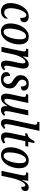

<svg xmlns="http://www.w3.org/2000/svg" viewBox="1498 -2298 810 3845"><g transform="rotate(90 1902.5 -375.0)"><path d="M202 10Q134 10 87.5 -38Q41 -86 41 -184Q41 -229 52.5 -279Q64 -329 86.5 -376.5Q109 -424 141 -462Q173 -500 215.5 -523Q258 -546 309 -546Q370 -546 398.5 -517.5Q427 -489 427 -453Q427 -422 405.5 -399.5Q384 -377 338 -377Q341 -427 328 -462Q315 -497 284 -497Q255 -497 229.5 -467.5Q204 -438 185 -390.5Q166 -343 155 -289Q144 -235 144 -187Q144 -123 166 -89Q188 -55 230 -55Q272 -55 299.5 -78Q327 -101 345 -127Q354 -121 354 -102Q354 -81 338 -54.5Q322 -28 288 -9Q254 10 202 10Z M604 10Q535 10 492 -38Q449 -86 449 -182Q449 -228 460 -278Q471 -328 492 -375.5Q513 -423 545.5 -461.5Q578 -500 620.5 -523Q663 -546 716 -546Q759 -546 793.5 -526.5Q828 -507 848.5 -464.5Q869 -422 869 -354Q869 -311 858.5 -261Q848 -211 827.5 -163.5Q807 -116 775 -76.5Q743 -37 700.5 -13.5Q658 10 604 10ZM618 -43Q648 -43 672 -66Q696 -89 714 -126Q732 -163 744 -207.5Q756 -252 761.5 -295.5Q767 -339 767 -374Q767 -438 749.5 -465.5Q732 -493 702 -493Q672 -493 648.5 -470.5Q625 -448 606.5 -411Q588 -374 576 -329.5Q564 -285 557.5 -240.5Q551 -196 551 -160Q551 -97 569 -70Q587 -43 618 -43Z M1272 10Q1233 10 1212.5 -18Q1192 -46 1193 -89Q1193 -112 1197 -142.5Q1201 -173 1211 -223L1229 -302Q1232 -316 1236.5 -338.5Q1241 -361 1245 -385Q1249 -409 1249 -426Q1249 -444 1243 -461.5Q1237 -479 1216 -479Q1194 -479 1171 -455.5Q1148 -432 1127.5 -395.5Q1107 -359 1092 -319.5Q1077 -280 1071 -248L1018 0H918L1002 -402Q1005 -417 1007.5 -431.5Q1010 -446 1010 -455Q1010 -477 997 -485Q984 -493 962 -493H953L963 -536H1123L1108 -430H1112Q1148 -487 1184.5 -516Q1221 -545 1266 -545Q1315 -545 1334 -514Q1353 -483 1353 -441Q1353 -415 1346 -382Q1339 -349 1334 -321L1311 -207Q1303 -175 1299 -146.5Q1295 -118 1295 -97Q1295 -54 1320 -54Q1343 -54 1371 -77L1387 -48Q1368 -28 1340 -9Q1312 10 1272 10Z M1562 10Q1499 10 1461 -18Q1423 -46 1423 -95Q1423 -124 1435.5 -140.5Q1448 -157 1465.5 -164Q1483 -171 1500 -171Q1498 -118 1515 -79Q1532 -40 1576 -40Q1614 -40 1637 -65.5Q1660 -91 1660 -135Q1660 -168 1642 -191Q1624 -214 1584 -236Q1538 -264 1511.5 -296.5Q1485 -329 1485 -383Q1485 -455 1533 -500.5Q1581 -546 1660 -546Q1709 -546 1738 -532Q1767 -518 1780.5 -497Q1794 -476 1794 -453Q1794 -419 1771.5 -403Q1749 -387 1711 -387Q1713 -414 1708 -439.5Q1703 -465 1689.5 -482Q1676 -499 1649 -499Q1616 -499 1596 -475.5Q1576 -452 1575 -415Q1574 -384 1594 -360.5Q1614 -337 1651 -316Q1700 -289 1725 -254Q1750 -219 1750 -165Q1750 -86 1702.5 -38Q1655 10 1562 10Z M2183 10Q2139 10 2121.5 -16Q2104 -42 2104 -77Q2104 -89 2107 -115H2103Q2066 -58 2029 -24.5Q1992 9 1937 9Q1891 9 1872.5 -21.5Q1854 -52 1854 -94Q1854 -121 1860 -153Q1866 -185 1872 -212L1911 -387Q1915 -407 1918 -424.5Q1921 -442 1921 -456Q1921 -493 1872 -493H1862L1872 -536H2042L1978 -237Q1972 -207 1965 -171Q1958 -135 1958 -111Q1958 -89 1965.5 -73.5Q1973 -58 1993 -58Q2012 -58 2033.5 -78Q2055 -98 2075.5 -131Q2096 -164 2112 -204.5Q2128 -245 2136 -285L2189 -536H2290L2219 -201Q2214 -176 2209.5 -149Q2205 -122 2205 -99Q2205 -54 2231 -54Q2244 -54 2255.5 -60Q2267 -66 2281 -77L2297 -48Q2278 -28 2250.5 -9Q2223 10 2183 10Z M2444 10Q2403 10 2383 -17Q2363 -44 2363 -81Q2363 -108 2370.5 -151Q2378 -194 2388 -242L2470 -626Q2473 -642 2475 -656Q2477 -670 2477 -678Q2477 -701 2463 -709Q2449 -717 2429 -717H2416L2426 -760H2600L2482 -215Q2477 -189 2471 -154.5Q2465 -120 2465 -99Q2465 -54 2490 -54Q2501 -54 2514.5 -61.5Q2528 -69 2543 -80L2559 -51Q2540 -31 2512 -10.5Q2484 10 2444 10Z M2725 10Q2682 10 2657 -16.5Q2632 -43 2632 -89Q2632 -113 2636.5 -141.5Q2641 -170 2645 -191L2706 -478H2645L2654 -519Q2689 -519 2729 -550.5Q2769 -582 2804 -659H2846L2820 -536H2916L2904 -478H2807L2747 -196Q2741 -168 2737.5 -144.5Q2734 -121 2734 -105Q2734 -54 2772 -54Q2789 -54 2806.5 -61Q2824 -68 2838 -77L2852 -40Q2826 -18 2795 -4Q2764 10 2725 10Z M3084 10Q3015 10 2972 -38Q2929 -86 2929 -182Q2929 -228 2940 -278Q2951 -328 2972 -375.5Q2993 -423 3025.5 -461.5Q3058 -500 3100.5 -523Q3143 -546 3196 -546Q3239 -546 3273.5 -526.5Q3308 -507 3328.5 -464.5Q3349 -422 3349 -354Q3349 -311 3338.5 -261Q3328 -211 3307.5 -163.5Q3287 -116 3255 -76.5Q3223 -37 3180.5 -13.5Q3138 10 3084 10ZM3098 -43Q3128 -43 3152 -66Q3176 -89 3194 -126Q3212 -163 3224 -207.5Q3236 -252 3241.5 -295.5Q3247 -339 3247 -374Q3247 -438 3229.5 -465.5Q3212 -493 3182 -493Q3152 -493 3128.5 -470.5Q3105 -448 3086.5 -411Q3068 -374 3056 -329.5Q3044 -285 3037.5 -240.5Q3031 -196 3031 -160Q3031 -97 3049 -70Q3067 -43 3098 -43Z M3482 -381Q3493 -429 3493 -453Q3493 -479 3477 -486Q3461 -493 3444 -493H3431L3441 -536H3601L3583 -416H3588Q3606 -451 3626 -480.5Q3646 -510 3671.5 -528Q3697 -546 3731 -546Q3769 -546 3787 -527Q3805 -508 3805 -478Q3805 -441 3784 -419Q3763 -397 3720 -397Q3722 -434 3715.5 -456Q3709 -478 3690 -478Q3670 -478 3648 -453.5Q3626 -429 3606 -387Q3586 -345 3568.5 -292Q3551 -239 3539 -181L3501 0H3401Z"/></g></svg>

Font: Noto Serif ExtraCondensed Medium
Style: Italic
Weight: 500
Width: 2
Italic angle: -12°
Designer: Monotype Design Team
Foundry: Monotype Imaging Inc.
Version: Version 2.013; ttfautohint (v1.8.4.7-5d5b)